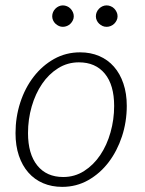

<svg xmlns="http://www.w3.org/2000/svg" viewBox="-20 -704 553 730"><path d="M39 0ZM220.5 -31Q264 -31 299.8 -53.8Q335.5 -76.5 361 -114.2Q386.5 -152 400.2 -200.8Q414 -249.5 414 -301Q414 -381 378.5 -424Q343 -467 280 -467Q236.5 -467 200.8 -444.5Q165 -422 139.8 -384.8Q114.5 -347.5 100.5 -299Q86.5 -250.5 86.5 -198Q86.5 -118.5 121.8 -74.8Q157 -31 220.5 -31ZM216.5 6.5Q176.5 6.5 143.8 -7.5Q111 -21.5 87.8 -48Q64.5 -74.5 51.8 -112.2Q39 -150 39 -198Q39 -258.5 57 -314Q75 -369.5 107.8 -412Q140.5 -454.5 185.5 -479.8Q230.5 -505 284.5 -505Q324.5 -505 357.2 -491Q390 -477 413.2 -450.5Q436.5 -424 449.2 -386.2Q462 -348.5 462 -301.5Q462 -241 443.8 -185.5Q425.5 -130 393 -87.2Q360.5 -44.5 315.5 -19Q270.5 6.5 216.5 6.5ZM260.5 -642Q260.5 -634 257 -626.8Q253.5 -619.5 248 -614Q242.5 -608.5 234.8 -605.2Q227 -602 219 -602Q211 -602 203.8 -605.2Q196.5 -608.5 190.8 -614Q185 -619.5 181.8 -626.8Q178.5 -634 178.5 -642Q178.5 -650.5 181.8 -658Q185 -665.5 190.8 -671.2Q196.5 -677 203.8 -680.2Q211 -683.5 219 -683.5Q227 -683.5 234.8 -680.2Q242.5 -677 248 -671.2Q253.5 -665.5 257 -658Q260.5 -650.5 260.5 -642ZM427 -642Q427 -634 423.5 -626.8Q420 -619.5 414.5 -614Q409 -608.5 401.2 -605.2Q393.5 -602 385.5 -602Q377 -602 369.8 -605.2Q362.5 -608.5 356.8 -614Q351 -619.5 347.8 -626.8Q344.5 -634 344.5 -642Q344.5 -650.5 347.8 -658Q351 -665.5 356.8 -671.2Q362.5 -677 369.8 -680.2Q377 -683.5 385.5 -683.5Q393.5 -683.5 401.2 -680.2Q409 -677 414.5 -671.2Q420 -665.5 423.5 -658Q427 -650.5 427 -642Z"/></svg>

Font: Lato Light
Style: Italic
Weight: 300
Italic angle: -7°
Designer: Lukasz Dziedzic
Foundry: tyPoland Lukasz Dziedzic
Version: Version 2.007; 2014-02-27